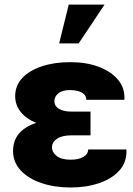

<svg xmlns="http://www.w3.org/2000/svg" viewBox="-20 -810 583 840"><path d="M289.1 10.3Q217.8 10.3 160.6 -9.3Q103.5 -28.8 70.3 -64.7Q37.1 -100.6 37.1 -149.9Q37.1 -238.3 138.2 -272.5Q94.7 -290 70.6 -320.3Q46.4 -350.6 46.4 -389.6Q46.4 -435.5 77.6 -468.8Q108.9 -502 163.3 -520Q217.8 -538.1 287.6 -538.1Q357.9 -538.1 411.9 -517.8Q465.8 -497.6 496.1 -461.4Q526.4 -425.3 524.4 -376.5L523.4 -373.5H357.4Q357.4 -388.2 347.9 -397.5Q338.4 -406.7 322.5 -411.4Q306.6 -416 287.6 -416Q252 -416 234.9 -401.4Q217.8 -386.7 217.8 -368.2Q217.8 -346.2 237.8 -334Q257.8 -321.8 291.5 -321.8H376V-217.8H291.5Q252 -217.8 229.7 -203.1Q207.5 -188.5 207.5 -165.5Q207.5 -143.6 228.3 -127.4Q249 -111.3 289.1 -111.3Q323.7 -111.3 344.7 -123.5Q365.7 -135.7 365.7 -156.2H532.2L533.2 -153.3Q535.2 -100.6 502.4 -64.2Q469.7 -27.8 413.6 -8.8Q357.4 10.3 289.1 10.3ZM238.8 -620.1 280.8 -790H437.5L324.2 -620.1Z"/></svg>

Font: Roboto Slab LO Black
Style: Regular
Weight: 900
Designer: Google
Version: Version 2.000